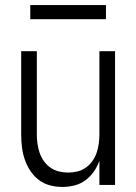

<svg xmlns="http://www.w3.org/2000/svg" viewBox="-20 -733 540 761"><path d="M227 8Q251 8 275 2Q299 -4 318.5 -18.5Q338 -33 352 -53Q366 -73 374 -96V0H436V-530H374V-200Q374 -182 371.5 -163.5Q369 -145 363 -127.5Q357 -110 346 -94.5Q335 -79 320 -68.5Q305 -58 287 -53.5Q269 -49 250 -49Q232 -49 213.5 -53.5Q195 -58 180 -68.5Q165 -79 154 -94.5Q143 -110 137 -127.5Q131 -145 128.5 -163.5Q126 -182 126 -200V-530H64V-200Q64 -175 67 -150Q70 -125 78 -101.5Q86 -78 99.5 -57Q113 -36 133 -20.5Q153 -5 177.5 1.5Q202 8 227 8ZM400 -657V-713H100V-657Z"/></svg>

Font: Iosevka SS09 Light
Style: Regular
Weight: 300
Monospace: yes
Designer: Belleve Invis
Foundry: Belleve Invis
Version: Version 5.2.1; ttfautohint (v1.8.3)